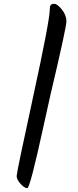

<svg xmlns="http://www.w3.org/2000/svg" viewBox="-20 -848 408 1003"><path d="M240 -798Q240 -814 244.5 -821Q249 -828 264 -828Q279 -828 303 -798.5Q327 -769 327 -737Q327 -705 246 -363Q240 -338 208 -192Q137 135 122.5 135Q108 135 87.5 112.5Q67 90 67 71.5Q67 53 153.5 -344.5Q240 -742 240 -798Z"/></svg>

Font: Kalam
Style: Regular
Weight: 400
Designer: Lipi Raval (Devanagari and Latin), Jonny Pinhorn (Latin)
Foundry: Indian Type Foundry
Version: Version 2.001;PS 1.0;hotconv 1.0.79;makeotf.lib2.5.61930; tt